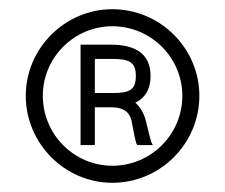

<svg xmlns="http://www.w3.org/2000/svg" viewBox="-20 -788 489 417"><path d="M224 -391C328 -391 413 -476 413 -580C413 -683 328 -768 224 -768C121 -768 36 -683 36 -580C36 -476 121 -391 224 -391ZM73 -580C73 -663 141 -731 224 -731C308 -731 376 -663 376 -580C376 -496 308 -428 224 -428C141 -428 73 -496 73 -580ZM155 -473H186V-555H221C237 -555 261 -552 266 -524L272 -493C274 -484 275 -478 278 -473H312C308 -479 307 -485 304 -496L297 -525C293 -541 285 -555 274 -565C295 -575 307 -594 307 -623C307 -672 273 -691 221 -691H155ZM186 -586V-660H224C261 -660 275 -653 275 -623C275 -593 262 -586 225 -586Z"/></svg>

Font: Hibana 45 SubMedium
Style: Regular
Weight: 500
Width: 6
Designer: pygmalion
Foundry: ybstudio
Version: Version 2021.007;FEAKit 1.0